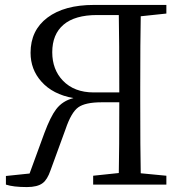

<svg xmlns="http://www.w3.org/2000/svg" viewBox="-20 -749 739 779"><path d="M89 10Q34 10 4 0V-35L100 -45L160 -209Q185 -276 208 -306Q234 -340 278 -351Q194 -366 148 -418Q104 -467 104 -535Q104 -626 172.5 -677.5Q241 -729 361 -729H655V-694L551 -683Q549 -587 549 -392V-337Q549 -142 551 -46L655 -36V0H358V-36L462 -47Q464 -139 464 -334H393Q326 -334 297.5 -313.5Q269 -293 246 -225L185 -58Q172 -20 153 -6Q132 10 89 10ZM360 -374H464Q464 -592 462 -688H374Q284 -688 238 -649Q192 -610 192 -537Q192 -467 235 -422Q281 -374 360 -374Z"/></svg>

Font: Cactus Classical Serif
Style: Regular
Weight: 400
Designer: Henry Chan (via Glyphwiki)、田海東、宇文滿月
Foundry: Moonlit Owen
Version: Version 1.000